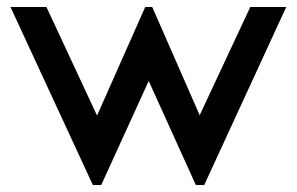

<svg xmlns="http://www.w3.org/2000/svg" viewBox="-20 -520 850 550"><path d="M697 -500H800L565 10H541L406 -288L270 10H246L10 -500H113L258 -189L396 -500H416L552 -190Z"/></svg>

Font: Simpel Medium
Style: Regular
Weight: 500
Designer: Janko Jovanovic
Version: Version 1.048;PS 001.048;hotconv 1.0.88;makeotf.lib2.5.64775